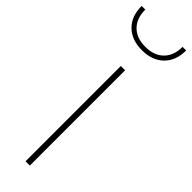

<svg xmlns="http://www.w3.org/2000/svg" viewBox="-311 -926 926 926"><g transform="rotate(45 152.0 -463.0)"><path d="M163.6 0H134.3V-649.9H163.6ZM304.2 -925.8Q304.2 -855.5 262.9 -815.4Q221.7 -775.4 152.3 -775.4Q83 -775.4 41.7 -815.4Q0.5 -855.5 0.5 -925.8H25.4Q25.4 -866.7 58.8 -832.8Q92.3 -798.8 152.3 -798.8Q212.4 -798.8 246.1 -832.8Q279.8 -866.7 279.8 -925.8Z"/></g></svg>

Font: Estedad-FD Thin
Style: Regular
Weight: 100
Designer: Amin Abedi
Version: Version 7.3